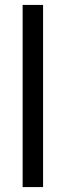

<svg xmlns="http://www.w3.org/2000/svg" viewBox="-20 -760 267 780"><path d="M72 -740H155V0H72Z"/></svg>

Font: IBM Plex Sans Arabic Text
Style: Regular
Weight: 450
Designer: Mike Abbink, Paul van der Laan, Pieter van Rosmalen, Wael Morcos, Khajak Apelian
Foundry: Bold Monday
Version: Version 1.2